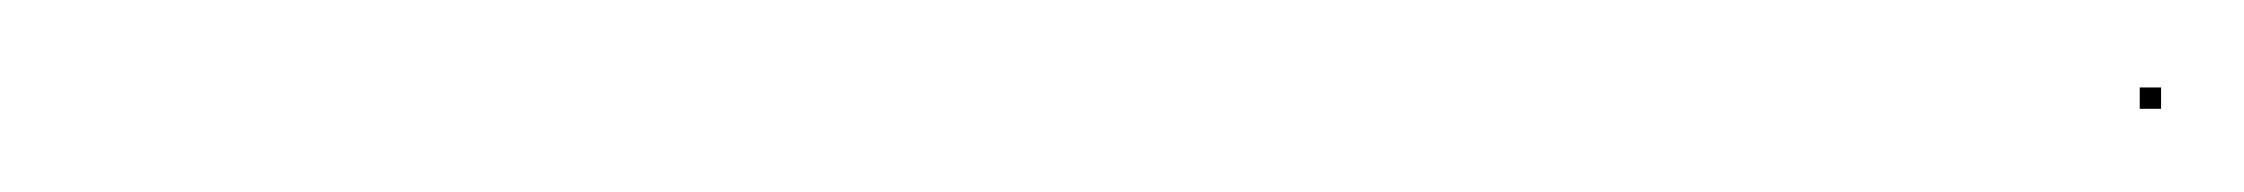

<svg xmlns="http://www.w3.org/2000/svg" viewBox="-20 -100 526 45"><path d="M481.5 -74.5H486.5V-79.5H481.5Z"/></svg>

Font: FRB American Cursive Just Endings
Style: Italic
Weight: 400
Italic angle: -25°
Version: Version 2.0;Modular Font Editor K font №1